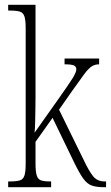

<svg xmlns="http://www.w3.org/2000/svg" viewBox="-20 -780 462 800"><path d="M14 0V-24H21Q49 -24 63 -28.5Q77 -33 82 -49Q87 -65 87 -100V-661Q87 -695 82 -711Q77 -727 63 -731.5Q49 -736 21 -736H14V-760H128V-373Q128 -355 127.5 -327.5Q127 -300 126.5 -272.5Q126 -245 124 -227L223 -367Q267 -429 282.5 -454Q298 -479 298 -491Q298 -503 287.5 -507.5Q277 -512 249 -512V-536H393V-512Q375 -512 361.5 -503Q348 -494 330.5 -470.5Q313 -447 282 -403L226 -323L327 -117Q351 -66 368.5 -45Q386 -24 416 -24H422V0H415Q383 0 363.5 -6.5Q344 -13 328 -34.5Q312 -56 290 -101L199 -289L128 -189V-99Q128 -65 133 -49Q138 -33 151 -28.5Q164 -24 190 -24H193V0Z"/></svg>

Font: Noto Serif Hebrew ExtraCondensed ExtraLight
Style: Regular
Weight: 200
Width: 2
Designer: Monotype Design Team
Foundry: Monotype Imaging Inc.
Version: Version 2.004; ttfautohint (v1.8.4.7-5d5b)